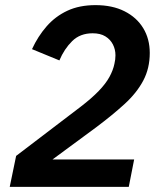

<svg xmlns="http://www.w3.org/2000/svg" viewBox="-20 -730 640 750"><path d="M504 -107 483 0H18L43 -121L295 -313Q338 -346 365.5 -374.5Q393 -403 407.5 -429.5Q422 -456 427 -481Q429 -489 430 -497.5Q431 -506 431 -514Q431 -537 421 -556.5Q411 -576 391.5 -588Q372 -600 342 -600Q293 -600 262 -569.5Q231 -539 212 -494L105 -538Q128 -588 162 -627Q196 -666 243 -688Q290 -710 353 -710Q419 -710 466.5 -686Q514 -662 539.5 -620Q565 -578 565 -523Q565 -463 539.5 -415Q514 -367 467 -324Q420 -281 356 -233L185 -107Z"/></svg>

Font: IBM Plex Sans SemiBold
Style: Italic
Weight: 600
Italic angle: -11.31°
Designer: Mike Abbink, Paul van der Laan, Pieter van Rosmalen
Foundry: Bold Monday
Version: Version 3.201